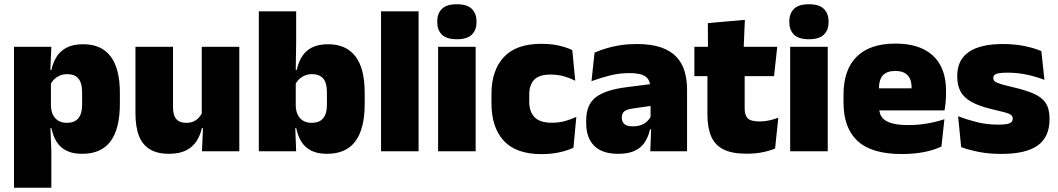

<svg xmlns="http://www.w3.org/2000/svg" viewBox="-20 -713 4986 905"><path d="M367 12Q322.5 12 293 -3Q263.5 -18 246.5 -45.2Q229.5 -72.5 222.5 -109H180L220 -216.5Q220.5 -191 229.2 -172.5Q238 -154 254.8 -144Q271.5 -134 295.5 -134Q331 -134 349 -155.2Q367 -176.5 367 -219V-279Q367 -322 349.5 -342.8Q332 -363.5 296.5 -363.5Q277.5 -363.5 261.5 -356.5Q245.5 -349.5 234 -337.8Q222.5 -326 217 -311.5L176.5 -383.5H222.5Q229.5 -417.5 246.5 -445Q263.5 -472.5 294 -488.5Q324.5 -504.5 372.5 -504.5Q457.5 -504.5 501.2 -447.5Q545 -390.5 545 -275.5V-223Q545 -106.5 501.2 -47.2Q457.5 12 367 12ZM46 172V-492.5H222L216 -352L220 -340V-158L217 -128.5L222 0V172Z M795.5 -492.5V-209.5Q795.5 -186 801.2 -169Q807 -152 821 -143Q835 -134 859 -134Q878 -134 892.2 -140.5Q906.5 -147 916.8 -158Q927 -169 933 -182L960 -109H931.5Q924 -75 906.2 -47.5Q888.5 -20 857 -4Q825.5 12 775.5 12Q722 12 687 -9Q652 -30 635.2 -72.2Q618.5 -114.5 618.5 -179V-492.5ZM1108 -492.5V0H932L937.5 -126.5L931 -144.5V-492.5Z M1521 12Q1476.5 12 1447 -3Q1417.5 -18 1400.5 -45.2Q1383.5 -72.5 1376.5 -109H1334L1374 -216.5Q1374.5 -191 1383.2 -172.5Q1392 -154 1408.8 -144Q1425.5 -134 1449.5 -134Q1485 -134 1503 -155.2Q1521 -176.5 1521 -219V-279Q1521 -322 1503.5 -342.8Q1486 -363.5 1450.5 -363.5Q1431.5 -363.5 1415.5 -356.5Q1399.5 -349.5 1388 -337.8Q1376.5 -326 1371 -311.5L1330.5 -383.5H1379Q1386 -417.5 1402.5 -445Q1419 -472.5 1449.2 -488.5Q1479.5 -504.5 1526.5 -504.5Q1611.5 -504.5 1655.2 -447.5Q1699 -390.5 1699 -275.5V-223Q1699 -106.5 1655.2 -47.2Q1611.5 12 1521 12ZM1200 0V-659.5H1376V-517L1373.5 -352L1374 -340V-158L1371 -128.5L1376 0Z M1776 0V-659.5H1953V0Z M2045 0V-492.5H2222V0ZM2133.5 -528Q2085 -528 2063 -549.8Q2041 -571.5 2041 -608.5V-612.5Q2041 -649.5 2063 -671.2Q2085 -693 2133.5 -693Q2181.5 -693 2203.8 -671.2Q2226 -649.5 2226 -612.5V-608.5Q2226 -571 2203.8 -549.5Q2181.5 -528 2133.5 -528Z M2533 13.5Q2412.5 13.5 2354.5 -49.5Q2296.5 -112.5 2296.5 -227V-269.5Q2296.5 -380.5 2354.5 -443.5Q2412.5 -506.5 2532.5 -506.5Q2562 -506.5 2588.5 -502.8Q2615 -499 2637.5 -492.2Q2660 -485.5 2677.5 -477L2691.5 -332.5Q2667 -345 2638.5 -353.2Q2610 -361.5 2575 -361.5Q2521 -361.5 2497.8 -337Q2474.5 -312.5 2474.5 -266.5V-234Q2474.5 -186 2500 -160.2Q2525.5 -134.5 2580 -134.5Q2614 -134.5 2641.8 -142Q2669.5 -149.5 2696.5 -162L2683 -17Q2655.5 -3.5 2616.5 5Q2577.5 13.5 2533 13.5Z M3045 0 3050 -126 3046.5 -130.5V-283.5L3045 -301.5Q3045 -336 3022.8 -352.2Q3000.5 -368.5 2947 -368.5Q2898.5 -368.5 2853.8 -357Q2809 -345.5 2768 -330.5L2782.5 -465Q2807.5 -476 2838 -485.2Q2868.5 -494.5 2904.5 -500Q2940.5 -505.5 2981 -505.5Q3049.5 -505.5 3095.2 -489.8Q3141 -474 3168 -445.2Q3195 -416.5 3206.8 -377Q3218.5 -337.5 3218.5 -290V0ZM2892.5 12Q2818.5 12 2780.8 -25.8Q2743 -63.5 2743 -133V-145.5Q2743 -219.5 2788.2 -254.5Q2833.5 -289.5 2933 -302L3058.5 -318L3069 -217L2962.5 -201.5Q2933.5 -197.5 2922.2 -187.8Q2911 -178 2911 -159V-157Q2911 -139.5 2922.8 -128.5Q2934.5 -117.5 2962 -117.5Q2985 -117.5 3001.8 -123.8Q3018.5 -130 3029.8 -140.5Q3041 -151 3047.5 -163.5L3072.5 -103.5H3044Q3036.5 -70 3020.2 -44Q3004 -18 2973.5 -3Q2943 12 2892.5 12Z M3498 11.5Q3429.5 11.5 3389.2 -9.2Q3349 -30 3331.8 -71Q3314.5 -112 3314.5 -172V-436H3490V-202Q3490 -170 3504.5 -155.2Q3519 -140.5 3561.5 -140.5Q3584.5 -140.5 3607.2 -145.8Q3630 -151 3648.5 -158L3633.5 -13Q3607.5 -2 3573.5 4.8Q3539.5 11.5 3498 11.5ZM3253 -354V-492.5H3643.5L3628.5 -354ZM3317 -480.5 3316.5 -604 3491 -619.5 3485 -480.5Z M3704.5 0V-492.5H3881.5V0ZM3793 -528Q3744.5 -528 3722.5 -549.8Q3700.5 -571.5 3700.5 -608.5V-612.5Q3700.5 -649.5 3722.5 -671.2Q3744.5 -693 3793 -693Q3841 -693 3863.2 -671.2Q3885.5 -649.5 3885.5 -612.5V-608.5Q3885.5 -571 3863.2 -549.5Q3841 -528 3793 -528Z M4230 13Q4088.5 13 4022.2 -48.5Q3956 -110 3956 -228.5V-267Q3956 -384.5 4018.2 -446Q4080.5 -507.5 4200 -507.5Q4279.5 -507.5 4332.5 -481.2Q4385.5 -455 4412.2 -405.8Q4439 -356.5 4439 -287V-271.5Q4439 -251.5 4437.2 -230.8Q4435.5 -210 4432 -192.5H4273.5Q4275.5 -223 4276.2 -250Q4277 -277 4277 -298.5Q4277 -324.5 4269 -342.2Q4261 -360 4244 -369.2Q4227 -378.5 4200 -378.5Q4159.5 -378.5 4141.2 -357.5Q4123 -336.5 4123 -298V-253.5L4124 -234.5V-203.5Q4124 -188 4129.5 -173.5Q4135 -159 4149.8 -147.8Q4164.5 -136.5 4191.8 -130Q4219 -123.5 4262.5 -123.5Q4307 -123.5 4349.5 -130.8Q4392 -138 4431.5 -151L4417.5 -22.5Q4383 -5.5 4335.2 3.8Q4287.5 13 4230 13ZM4049.5 -192.5V-296.5H4396.5V-192.5Z M4700 12.5Q4641.5 12.5 4593.5 3Q4545.5 -6.5 4510.5 -19.5L4496 -165Q4535 -150 4582.8 -137.8Q4630.5 -125.5 4684.5 -125.5Q4724 -125.5 4738.8 -132Q4753.5 -138.5 4753.5 -153V-154Q4753.5 -165 4745 -171.5Q4736.5 -178 4715.2 -183.8Q4694 -189.5 4656.5 -198Q4595 -212.5 4559 -232.8Q4523 -253 4507.5 -282Q4492 -311 4492 -351V-355Q4492 -431 4546.8 -468.2Q4601.5 -505.5 4706.5 -505.5Q4763 -505.5 4809.8 -495.8Q4856.5 -486 4888.5 -472L4903 -336.5Q4866.5 -351 4821.5 -360.8Q4776.5 -370.5 4729.5 -370.5Q4702.5 -370.5 4687.8 -367.8Q4673 -365 4667.5 -359.5Q4662 -354 4662 -346V-345Q4662 -336 4669 -329.8Q4676 -323.5 4695.5 -317.5Q4715 -311.5 4752.5 -302.5Q4814 -288.5 4852.5 -271.5Q4891 -254.5 4909 -227.2Q4927 -200 4927 -153.5V-150.5Q4927 -67.5 4871.5 -27.5Q4816 12.5 4700 12.5Z"/></svg>

Font: Anek Odia Medium ExtraBold
Style: Regular
Weight: 800
Version: Version 1.003